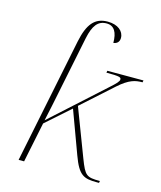

<svg xmlns="http://www.w3.org/2000/svg" viewBox="-116 -854 790 944"><g transform="rotate(15 279.5 -381.5)"><path d="M467 7H478L480 -3C411 -3 403 -10 373 -88L280 -332L436 -472C490 -520 521 -526 557 -526L559 -536H375L373 -526C442 -526 448 -522 448 -511C448 -502 438 -490 403 -459L140 -221C144 -240 153 -281 157 -300L231 -663C245 -730 268 -760 312 -760C351 -760 368 -729 368 -676C387 -678 398 -690 398 -709C398 -743 367 -770 315 -770C249 -770 216 -729 197 -638L67 0H95L137 -204L260 -313L340 -96C374 -3 400 7 467 7Z"/></g></svg>

Font: Noto Serif Display Thin
Style: Italic
Weight: 100
Italic angle: -12°
Designer: Monotype Design Team
Foundry: Monotype Imaging Inc.
Version: Version 2.009